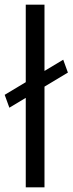

<svg xmlns="http://www.w3.org/2000/svg" viewBox="-35 -800 310 820"><path d="M-15 -395 75 -449V-780H155V-497L235 -545L255 -490L155 -430V0H75V-382L5 -340Z"/></svg>

Font: Venryn Sans
Style: Regular
Weight: 400
Designer: Owen Earl, indestructible type* (font) & Cristiano Sobral (main changes)
Version: Version 3.600; ttfautohint (v1.8.3)